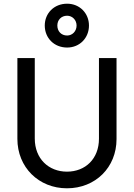

<svg xmlns="http://www.w3.org/2000/svg" viewBox="-20 -1008 723 1038"><path d="M342 10C496 10 610 -103 610 -256V-694H515V-258C515 -150 442 -80 342 -80C243 -80 168 -150 168 -259V-694H74V-257C74 -104 189 10 342 10ZM222 -870C222 -803 272 -751 343 -751C411 -751 461 -803 461 -870C461 -936 411 -988 343 -988C272 -988 222 -936 222 -870ZM290 -870C290 -900 311 -923 343 -923C371 -923 394 -900 394 -870C394 -839 371 -816 343 -816C311 -816 290 -839 290 -870Z"/></svg>

Font: MV Cash
Style: Regular
Weight: 400
Designer: Rodrigo Fuenzalida
Foundry: fragTYPE
Version: Version 1.100;Glyphs 3.1.2 (3151)